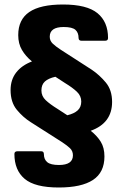

<svg xmlns="http://www.w3.org/2000/svg" viewBox="-20 -715 545 853"><path d="M241 118Q135 118 89.5 79.5Q44 41 44 -31Q44 -43 58 -43H163Q175 -43 175 -30Q175 -7 190 5.5Q205 18 242 18Q304 18 304 -25Q304 -44 291 -56.5Q278 -69 255 -84L117 -172Q82 -194 54.5 -227.5Q27 -261 27 -315Q27 -361 52 -393Q77 -425 122 -442Q94 -465 77.5 -493Q61 -521 61 -559Q61 -628 110 -661.5Q159 -695 260 -695Q366 -695 413 -656.5Q460 -618 460 -546Q460 -534 447 -534H342Q329 -534 329 -547Q329 -570 315 -582.5Q301 -595 263 -595Q201 -595 201 -552Q201 -534 214 -521.5Q227 -509 250 -494L388 -405Q422 -382 450 -348.5Q478 -315 478 -262Q478 -168 383 -134Q411 -112 427.5 -85.5Q444 -59 444 -20Q444 51 393 84.5Q342 118 241 118ZM236 -231 279 -203Q309 -210 325 -224.5Q341 -239 341 -264Q341 -289 321.5 -307.5Q302 -326 269 -346L226 -374Q195 -367 179.5 -353Q164 -339 164 -313Q164 -288 183 -270Q202 -252 236 -231Z"/></svg>

Font: Sofia Sans ExtraBold
Style: Regular
Weight: 800
Designer: Botio Nikoltchev, Ani Petrova
Foundry: lettersoup
Version: Version 4.101; ttfautohint (v1.8.4.7-5d5b)